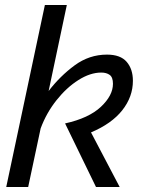

<svg xmlns="http://www.w3.org/2000/svg" viewBox="-20 -750 582 770"><path d="M241 -255Q336 -276 384.5 -321.5Q433 -367 433 -414Q433 -440 420 -449.5Q407 -459 386 -459Q342 -459 294.5 -429Q247 -399 206.5 -348Q166 -297 143 -235L93 0H5L160 -730H248L175 -385Q221 -445 279.5 -488Q338 -531 409 -531Q463 -531 488 -502Q513 -473 513 -426Q513 -362 470.5 -308Q428 -254 345 -219L460 0H365Z"/></svg>

Font: Raleway Medium
Style: Italic
Weight: 500
Italic angle: -12°
Designer: Matt McInerney, Pablo Impallari, Rodrigo Fuenzalida
Foundry: Matt McInerney, Pablo Impallari, Rodrigo Fuenzalida
Version: Version 4.026